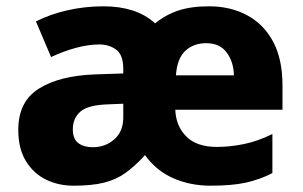

<svg xmlns="http://www.w3.org/2000/svg" viewBox="-20 -579 960 609"><path d="M643 -559Q711 -559 764 -530.5Q817 -502 846.5 -446.5Q876 -391 876 -308V-231H536Q538 -179 571 -146Q604 -113 668 -113Q709 -113 753.5 -122Q798 -131 844 -154V-30Q803 -9 759 0.5Q715 10 648 10Q584 10 530 -13.5Q476 -37 440 -87Q408 -52 378 -30.5Q348 -9 309.5 0.5Q271 10 213 10Q166 10 126.5 -9Q87 -28 62.5 -67.5Q38 -107 38 -167Q38 -257 103.5 -298Q169 -339 281 -343L371 -346V-360Q371 -405 348.5 -421.5Q326 -438 295 -438Q260 -438 220 -427Q180 -416 142 -398L94 -511Q139 -534 194.5 -546.5Q250 -559 308 -559Q359 -559 400 -546Q441 -533 472 -505Q505 -532 545.5 -545.5Q586 -559 643 -559ZM634 -442Q594 -442 568 -418Q542 -394 538 -340H722Q721 -383 699 -412.5Q677 -442 634 -442ZM323 -248Q259 -246 235 -225Q211 -204 211 -169Q211 -138 228.5 -125Q246 -112 274 -112Q314 -112 342.5 -137Q371 -162 371 -206V-250Z"/></svg>

Font: Noto Sans Lao Looped ExtraBold
Style: Regular
Weight: 800
Designer: Mark Frömberg, Ben Mitchell
Foundry: The Fontpad Ltd
Version: Version 1.002; ttfautohint (v1.8.4.7-5d5b)